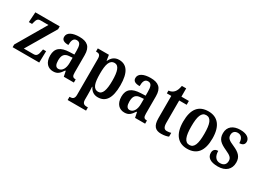

<svg xmlns="http://www.w3.org/2000/svg" viewBox="-30 -1450 3354 2476"><g transform="rotate(30 1647.0 -212.0)"><path d="M21 0H417L421 -171H375L369 -140C359 -83 344 -57 300 -57H155L413 -494V-536H50L40 -385H88L93 -404C106 -458 119 -479 160 -479H278L21 -40Z M627 10C695 10 721 -23 759 -78H767L783 0H933V-47H930C890 -47 877 -63 877 -118V-376C877 -501 818 -547 702 -547C603 -547 529 -515 529 -449C529 -404 562 -384 629 -384C629 -449 644 -493 694 -493C747 -493 758 -447 758 -373V-316L687 -313C557 -308 493 -259 493 -151C493 -41 552 10 627 10ZM669 -52C631 -52 614 -87 614 -146C614 -222 639 -262 716 -266L759 -269V-191C759 -109 724 -52 669 -52Z M976 235H1250V187H1230C1202 187 1167 179 1167 121V43C1167 4 1166 -41 1163 -71H1168C1192 -21 1231 11 1293 11C1409 11 1471 -75 1471 -268C1471 -461 1408 -546 1294 -546C1227 -546 1187 -508 1162 -455H1158L1145 -536H980V-489H988C1022 -489 1048 -480 1048 -420V119C1048 179 1013 187 985 187H976ZM1263 -53C1188 -53 1167 -128 1167 -269C1167 -403 1188 -482 1264 -482C1326 -482 1351 -407 1351 -269C1351 -128 1326 -53 1263 -53Z M1688 10C1756 10 1782 -23 1820 -78H1828L1844 0H1994V-47H1991C1951 -47 1938 -63 1938 -118V-376C1938 -501 1879 -547 1763 -547C1664 -547 1590 -515 1590 -449C1590 -404 1623 -384 1690 -384C1690 -449 1705 -493 1755 -493C1808 -493 1819 -447 1819 -373V-316L1748 -313C1618 -308 1554 -259 1554 -151C1554 -41 1613 10 1688 10ZM1730 -52C1692 -52 1675 -87 1675 -146C1675 -222 1700 -262 1777 -266L1820 -269V-191C1820 -109 1785 -52 1730 -52Z M2236 10C2287 10 2326 -1 2345 -10V-66C2326 -61 2306 -57 2283 -57C2242 -57 2225 -85 2225 -151V-479H2336V-536H2225V-659H2161C2152 -609 2140 -581 2122 -560C2105 -539 2078 -523 2041 -520V-479H2107V-146C2107 -30 2152 10 2236 10Z M2622 10C2767 10 2842 -81 2842 -269C2842 -457 2760 -547 2625 -547C2480 -547 2405 -457 2405 -269C2405 -81 2488 10 2622 10ZM2624 -47C2553 -47 2527 -123 2527 -269C2527 -415 2552 -490 2623 -490C2696 -490 2721 -415 2721 -269C2721 -123 2696 -47 2624 -47Z M3080 10C3196 10 3263 -52 3263 -153C3263 -241 3213 -282 3125 -321C3044 -356 3018 -376 3018 -425C3018 -469 3045 -496 3090 -496C3140 -496 3171 -459 3171 -390C3222 -390 3246 -414 3246 -453C3246 -502 3201 -546 3100 -546C2995 -546 2924 -495 2924 -397C2924 -308 2970 -269 3068 -225C3143 -191 3169 -169 3169 -123C3169 -74 3142 -42 3082 -42C3020 -42 2986 -91 2986 -168C2952 -168 2915 -152 2915 -99C2915 -31 2967 10 3080 10Z"/></g></svg>

Font: Noto Serif Tamil Condensed SemiBold
Style: Regular
Weight: 600
Width: 3
Designer: Indian Type Foundry, Tom Grace, and the Monotype Design Team
Foundry: Monotype Imaging Inc.
Version: Version 2.004